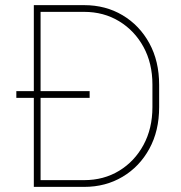

<svg xmlns="http://www.w3.org/2000/svg" viewBox="-20 -731 709 751"><path d="M309.1 0H112.3V-348.1H43.9V-374.5H112.3V-710.9H309.1Q393.1 -710.9 459.5 -671.4Q525.9 -631.8 564.2 -561.8Q602.5 -491.7 602.5 -398.9V-312Q602.5 -219.2 564.2 -149.2Q525.9 -79.1 459.5 -39.6Q393.1 0 309.1 0ZM330.6 -374.5V-348.1H138.7V-26.4H309.1Q385.7 -26.4 446 -63Q506.3 -99.6 541.3 -164.1Q576.2 -228.5 576.2 -312V-400.4Q576.2 -483.4 541.3 -547.4Q506.3 -611.3 446 -647.9Q385.7 -684.6 309.1 -684.6H138.7V-374.5Z"/></svg>

Font: Vazirmatn UI Thin
Style: Regular
Weight: 100
Designer: Saber Rastikerdar
Foundry: Saber Rastikerdar
Version: Version 33.003